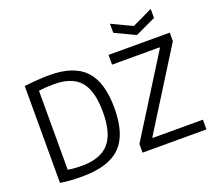

<svg xmlns="http://www.w3.org/2000/svg" viewBox="-153 -1153 1536 1373"><g transform="rotate(-20 615.5 -466.5)"><path d="M809 -946 964 -872 1119 -946V-877L963 -804L809 -877ZM713 -66 1085 -660V-666H723V-740H1189V-675L816 -79V-74H1199V0H713ZM251 13Q202 13 158 10Q114 7 84 1V-736Q135 -742 186.5 -745.5Q238 -749 275 -749Q461 -749 547 -657.5Q633 -566 633 -370Q633 -270 611 -197.5Q589 -125 542.5 -78.5Q496 -32 423.5 -9.5Q351 13 251 13ZM275 -60Q415 -60 480.5 -133.5Q546 -207 546 -370Q546 -532 483.5 -604.5Q421 -677 283 -677Q257 -677 226.5 -675Q196 -673 168 -669V-68Q200 -63 224 -61.5Q248 -60 275 -60Z"/></g></svg>

Font: Encode Sans Narrow
Style: Regular
Weight: 400
Designer: Pablo Impallari, Andres Torresi
Foundry: Pablo Impallari, Andres Torresi
Version: Version 1.000; ttfautohint (v1.00) -l 8 -r 50 -G 200 -x 14 -